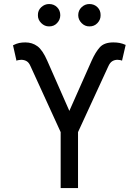

<svg xmlns="http://www.w3.org/2000/svg" viewBox="-20 -952 702 972"><path d="M287.1 0V-283.2L134.8 -616.2Q127 -634.8 115.5 -641.8Q104 -648.9 87.9 -649.4Q81.5 -648.9 74.5 -647.9Q67.4 -647 63.5 -644.5L45.9 -722.7Q63 -731.4 77.1 -734.4Q91.3 -737.3 108.4 -737.3Q143.1 -737.3 169.4 -718Q195.8 -698.7 219.7 -643.6L331.1 -390.6L443.4 -643.6Q463.4 -688.5 485.6 -712.9Q507.8 -737.3 553.7 -737.3Q570.8 -737.3 585.2 -734.6Q599.6 -731.9 616.2 -724.6L597.7 -644.5Q594.7 -647 588.1 -647.9Q581.5 -648.9 574.2 -649.4Q559.1 -648.9 547.9 -641.8Q536.6 -634.8 528.3 -616.2L375 -283.2V0ZM228.5 -818.4Q206.1 -817.9 188.7 -835.2Q171.4 -852.5 171.9 -875Q171.4 -899.4 188.7 -915.5Q206.1 -931.6 228.5 -931.6Q252.9 -931.6 269 -915.5Q285.2 -899.4 285.2 -875Q285.2 -852.5 269 -835.2Q252.9 -817.9 228.5 -818.4ZM432.6 -818.4Q410.2 -817.9 393.1 -835.2Q376 -852.5 376 -875Q376 -899.4 393.1 -915.5Q410.2 -931.6 432.6 -931.6Q457 -931.6 473.4 -915.5Q489.7 -899.4 489.3 -875Q489.7 -852.5 473.4 -835.2Q457 -817.9 432.6 -818.4Z"/></svg>

Font: Inter V
Style: 
Weight: 400
Designer: Rasmus Andersson
Foundry: rsms
Version: Version 4.000;git-a3f224843